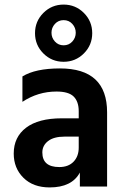

<svg xmlns="http://www.w3.org/2000/svg" viewBox="-20 -815 547 839"><path d="M239 -85Q279 -85 301.5 -108.5Q324 -132 324 -170V-218H262Q215 -218 190 -198.5Q165 -179 165 -149Q165 -85 239 -85ZM329 -61Q294 4 197 4Q125 4 82.5 -38Q40 -80 40 -144Q40 -216 94 -257Q148 -298 250 -298H324V-329Q324 -371 302 -393Q280 -415 227 -415Q146 -415 78 -370V-481Q135 -516 242 -516Q448 -516 448 -324V0H329ZM346.5 -758.5Q383 -722 383 -670Q383 -618 346.5 -581.5Q310 -545 258 -545Q206 -545 169.5 -581.5Q133 -618 133 -670Q133 -722 169.5 -758.5Q206 -795 258 -795Q310 -795 346.5 -758.5ZM220 -710.5Q205 -694 205 -672Q205 -650 220 -633.5Q235 -617 258 -617Q281 -617 296 -633.5Q311 -650 311 -672Q311 -694 296 -710.5Q281 -727 258 -727Q235 -727 220 -710.5Z"/></svg>

Font: Hind Madurai SemiBold
Style: Regular
Weight: 600
Designer: Jyotish Sonowal
Foundry: Indian Type Foundry
Version: Version 1.001;PS 1.0;hotconv 1.0.86;makeotf.lib2.5.63406; tt